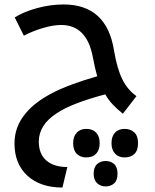

<svg xmlns="http://www.w3.org/2000/svg" viewBox="-20 -518 697 861"><path d="M531 -8Q505 -29 485.5 -49.5Q466 -70 452 -95Q299 -54 236 -11Q154 41 154 117Q154 172 187.5 201.5Q221 231 282 231L260 323Q161 323 103 270Q45 217 45 125Q45 48 97 -12Q136 -59 210 -98.5Q284 -138 416 -176Q411 -193 406 -214.5Q401 -236 396 -263Q369 -406 254 -406Q219 -406 173 -392.5Q127 -379 87 -358L46 -440Q88 -466 147.5 -482Q207 -498 265 -498Q458 -498 491 -293Q505 -210 528.5 -162.5Q552 -115 592 -87ZM539 60Q565 60 582 75.5Q599 91 599 124Q599 157 582.5 172.5Q566 188 539 188Q511 188 495.5 170.5Q480 153 480 124Q480 94 495.5 77Q511 60 539 60ZM367 60Q395 60 411 76.5Q427 93 427 124Q427 154 411.5 171Q396 188 367 188Q340 188 324 171.5Q308 155 308 124Q308 94 324 77Q340 60 367 60ZM454 204Q476 204 491.5 217.5Q507 231 507 261Q507 291 491.5 304.5Q476 318 454 318Q431 318 415.5 303.5Q400 289 400 261Q400 232 415.5 218Q431 204 454 204Z"/></svg>

Font: Noto Kufi Arabic Medium
Style: Regular
Weight: 500
Designer: Monotype Design Team, David Williams, Khaled Hosny
Foundry: Google LLC
Version: Version 2.109; ttfautohint (v1.8.4.7-5d5b)